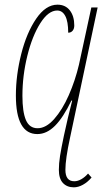

<svg xmlns="http://www.w3.org/2000/svg" viewBox="-20 -792 438 822"><path d="M232 -65Q232 -92 237 -124Q242 -156 254 -213Q270 -288 289 -361L286 -362Q251 -289 215.5 -253.5Q180 -218 140 -218Q48 -218 48 -383Q48 -470 71 -561Q94 -652 135 -712Q176 -772 226 -772Q260 -772 279 -747.5Q298 -723 298 -683Q298 -669 291 -660.5Q284 -652 272 -652Q272 -700 259.5 -723.5Q247 -747 225 -747Q187 -747 152.5 -692.5Q118 -638 97 -553Q76 -468 76 -382Q76 -313 91 -278Q106 -243 141 -243Q177 -243 212 -282.5Q247 -322 274.5 -384.5Q302 -447 318 -515L371 -760H398L280 -203Q260 -111 260 -65Q260 -16 298 -16Q313 -16 328.5 -25Q344 -34 357 -49L372 -32Q355 -12 335 -1Q315 10 296 10Q267 10 249.5 -8.5Q232 -27 232 -65Z"/></svg>

Font: Noto Serif NarrowThin
Style: Italic
Weight: 250
Width: 4
Italic angle: -12°
Designer: Monotype Design Team
Foundry: Monotype Imaging Inc.
Version: Version 1.001